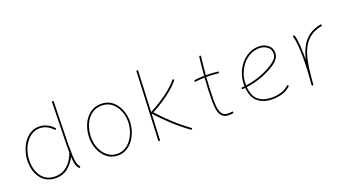

<svg xmlns="http://www.w3.org/2000/svg" viewBox="-48 -1211 3214 1759"><g transform="rotate(-20 1559.0 -332.0)"><path d="M289.1 -496.1Q323.7 -496.1 359.1 -480.7Q394.5 -465.3 426.3 -431.2Q432.1 -425.3 425.8 -418.9Q419.9 -413.1 413.6 -419.4Q383.8 -451.2 352.1 -465.3Q320.3 -479.5 289.1 -479.5Q245.1 -479.5 210 -457.5Q174.8 -435.5 149.9 -399.2Q125 -362.8 112.1 -317.9Q99.1 -272.9 99.1 -227.1Q99.1 -133.8 145 -74.7Q190.9 -15.6 274.4 -15.6Q325.2 -15.6 363.5 -38.6Q401.9 -61.5 428 -98.6Q454.1 -135.7 467.8 -177.2L468.8 -178.7Q468.3 -194.3 468.3 -211.9Q468.3 -229.5 468.3 -249.5L477.5 -664.6Q477.5 -672.9 485.8 -672.9Q494.1 -672.9 494.1 -664.6L484.9 -249.5Q484.9 -176.8 487.1 -134Q489.3 -91.3 495.8 -67.6Q502.4 -43.9 515.6 -27.3Q521 -21 514.2 -15.1Q507.8 -9.8 502 -16.6Q485.4 -36.6 478.5 -62.7Q471.7 -88.9 469.7 -134.8Q443.8 -80.1 395 -39.6Q346.2 1 274.4 1Q212.9 1 169.9 -28.8Q127 -58.6 104.2 -110.4Q81.5 -162.1 81.5 -227.1Q81.5 -274.4 95.2 -322Q108.9 -369.6 135.5 -408.9Q162.1 -448.2 200.7 -472.2Q239.3 -496.1 289.1 -496.1Z M893.1 -497.1Q956.5 -497.1 999.8 -462.4Q1043 -427.7 1065.4 -374Q1087.9 -320.3 1087.9 -262.7Q1087.9 -214.4 1073.5 -167.5Q1059.1 -120.6 1032.2 -82.5Q1005.4 -44.4 966.8 -21.7Q928.2 1 879.9 1Q820.8 1 777.1 -32.7Q733.4 -66.4 709.5 -120.8Q685.5 -175.3 685.5 -237.3Q685.5 -285.6 698.7 -332Q711.9 -378.4 738 -415.5Q764.2 -452.6 803 -474.9Q841.8 -497.1 893.1 -497.1ZM893.1 -480.5Q831.5 -480.5 789.1 -445.8Q746.6 -411.1 724.9 -355.5Q703.1 -299.8 703.1 -237.3Q703.1 -178.2 725.3 -127.7Q747.6 -77.1 787.4 -46.4Q827.1 -15.6 879.9 -15.6Q923.3 -15.6 958.5 -36.6Q993.7 -57.6 1018.8 -93Q1043.9 -128.4 1057.6 -172.4Q1071.3 -216.3 1071.3 -262.7Q1071.3 -317.9 1050.3 -367.7Q1029.3 -417.5 989.5 -449Q949.7 -480.5 893.1 -480.5Z M1598.6 4.9Q1593.3 12.2 1586.9 6.8Q1510.3 -47.9 1435.5 -116.2Q1360.8 -184.6 1299.3 -254.9L1288.1 -1.5Q1288.1 6.3 1279.3 6.3Q1271.5 6.3 1271.5 -2.4L1300.8 -665Q1300.8 -672.9 1309.6 -672.9Q1317.4 -672.9 1317.4 -664.1L1299.8 -270Q1299.8 -270 1300.3 -270Q1350.6 -295.4 1403.3 -328.9Q1456.1 -362.3 1503.2 -400.9Q1550.3 -439.5 1583 -479.5Q1588.9 -486.3 1594.7 -481Q1601.6 -475.1 1596.2 -468.8Q1563.5 -428.7 1517.3 -390.6Q1471.2 -352.5 1419.4 -319.3Q1367.7 -286.1 1317.9 -259.8Q1378.4 -191.9 1450.9 -125.5Q1523.4 -59.1 1596.7 -6.8Q1604 -2.4 1598.6 4.9Z M2007.8 -399.4Q2006.8 -391.1 1998.5 -392.1Q1972.7 -395.5 1945.1 -397Q1917.5 -398.4 1888.7 -398.4Q1886.7 -398.4 1884.3 -398.4Q1879.9 -342.8 1877.4 -286.6Q1875 -230.5 1875 -173.3Q1875 -136.2 1879.6 -99.9Q1884.3 -63.5 1902.6 -39.6Q1920.9 -15.6 1961.9 -15.6Q1979 -15.6 1996.6 -19Q2004.4 -21 2006.3 -12.2Q2008.3 -4.4 1999.5 -2.4Q1980.5 1 1961.9 1Q1923.8 1 1902.8 -16.1Q1881.8 -33.2 1872.3 -59.8Q1862.8 -86.4 1860.6 -116.7Q1858.4 -147 1858.4 -173.3Q1858.4 -230.5 1860.8 -286.6Q1863.3 -342.8 1867.7 -398.4Q1820.8 -397.5 1778.3 -392.1Q1770 -391.1 1769 -399.4Q1768.1 -407.7 1776.4 -408.7Q1820.8 -414.1 1869.1 -415Q1872.6 -460 1877.2 -504.9Q1881.8 -549.8 1887.2 -594.7Q1888.2 -603 1896.5 -602.1Q1904.8 -601.1 1903.8 -592.8Q1898.4 -548.3 1894 -503.9Q1889.6 -459.5 1885.7 -415Q1887.2 -415 1888.7 -415Q1949.2 -415 2000.5 -408.7Q2008.8 -407.7 2007.8 -399.4Z M2562.5 -57.6Q2525.4 -24.4 2479.2 -11.7Q2433.1 1 2385.3 1Q2304.7 1 2249.3 -41Q2193.8 -83 2185.5 -182.6Q2173.3 -181.6 2161.1 -180.7Q2153.3 -179.7 2152.3 -188.5Q2151.4 -196.3 2160.2 -197.3Q2172.4 -198.2 2184.6 -199.2Q2184.1 -207 2184.1 -214.8Q2184.1 -268.1 2201.9 -318.4Q2219.7 -368.7 2252.7 -408.9Q2285.6 -449.2 2330.8 -473.1Q2376 -497.1 2430.7 -497.1Q2461.9 -497.1 2490 -484.9Q2518.1 -472.7 2536.1 -449.5Q2554.2 -426.3 2554.2 -393.1Q2554.2 -363.3 2539.8 -341.1Q2525.4 -318.8 2505.1 -302.7Q2484.9 -286.6 2466.8 -275.9Q2343.8 -203.1 2201.7 -184.6Q2209 -90.8 2259.3 -53.2Q2309.6 -15.6 2385.3 -15.6Q2431.6 -15.6 2474.6 -27.8Q2517.6 -40 2550.8 -70.3Q2557.6 -76.2 2563 -69.8Q2568.8 -63 2562.5 -57.6ZM2430.7 -480.5Q2380.9 -480.5 2338.6 -458.3Q2296.4 -436 2265.6 -398.2Q2234.9 -360.4 2217.8 -313Q2200.7 -265.6 2200.7 -214.8Q2200.7 -208 2200.7 -201.2Q2338.9 -219.7 2458 -290.5Q2485.4 -306.6 2511.5 -331.5Q2537.6 -356.4 2537.6 -393.1Q2537.6 -433.1 2505.1 -456.8Q2472.7 -480.5 2430.7 -480.5Z M2772.5 8.3 2770.5 7.8Q2770.5 7.8 2770 7.8Q2770 7.3 2769.5 7.3Q2764.6 5.4 2765.1 -0.5Q2765.1 0 2765.1 -0.2Q2765.1 -0.5 2765.1 -1V-2.4Q2766.6 -21.5 2768.3 -39.8Q2770 -58.1 2771.5 -76.2Q2774.4 -118.7 2776.4 -166Q2778.3 -213.4 2778.3 -259.8Q2778.3 -323.7 2773.4 -380.4Q2768.6 -437 2758.3 -471.7Q2755.9 -479.5 2764.2 -482.4Q2772 -484.9 2774.9 -476.6Q2786.1 -439.5 2790.5 -381.8Q2794.9 -324.2 2794.9 -259.8Q2794.9 -247.6 2794.9 -234.9Q2809.6 -299.8 2836.9 -352.8Q2864.3 -405.8 2911.1 -441.9Q2958 -478 3031.2 -492.2Q3039.1 -494.1 3041 -485.4Q3043 -477.5 3034.2 -475.6Q2963.4 -461.9 2918.5 -426.5Q2873.5 -391.1 2847.7 -338.1Q2821.8 -285.2 2808.6 -218.8Q2795.4 -152.3 2788.6 -76.7Q2785.6 -35.2 2781.7 1L2781.2 2.9Q2781.2 2.9 2781.2 3.4Q2781.2 3.4 2780.8 3.9Q2778.3 8.8 2772.9 8.3Q2772.9 8.3 2772.5 8.3Z"/></g></svg>

Font: Mikhak-DS2-FD Thin
Style: Regular
Weight: 100
Designer: Amin Abedi
Version: Version 3.2